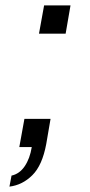

<svg xmlns="http://www.w3.org/2000/svg" viewBox="-20 -547 336 714"><path d="M125 -421.9 144 -526.9H242.2L224.1 -421.9ZM15.1 147 22.9 106Q52.7 99.6 72 71Q91.3 42.5 98.1 0H51.8L70.8 -105H168L151.9 -11.2Q137.2 67.9 100.3 104.5Q63.5 141.1 15.1 147Z"/></svg>

Font: Archivo
Style: Italic
Weight: 400
Italic angle: -10°
Designer: Hector Gatti
Foundry: Omnibus-Type
Version: Version 2.001